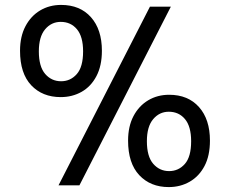

<svg xmlns="http://www.w3.org/2000/svg" viewBox="-20 -754 936 781"><path d="M218 0 590 -727H675L303 0ZM228.5 -423.5Q266.5 -423.5 292.2 -452.5Q318 -481.5 318 -545Q318 -605 293 -635Q268 -665 227 -665Q189 -665 163.5 -634.8Q138 -604.5 138 -545Q138 -483 163.8 -453.2Q189.5 -423.5 228.5 -423.5ZM227 -359Q152.5 -359 107 -407.2Q61.5 -455.5 61.5 -547.5Q61.5 -605.5 83.5 -647.2Q105.5 -689 143.2 -711.5Q181 -734 228.5 -734Q305.5 -734 350 -684Q394.5 -634 394.5 -547.5Q394.5 -486.5 372.2 -444.2Q350 -402 312 -380.5Q274 -359 227 -359ZM668 -58Q706 -58 731.8 -87Q757.5 -116 757.5 -179.5Q757.5 -239.5 732.5 -269.5Q707.5 -299.5 666.5 -299.5Q628.5 -299.5 603 -269.2Q577.5 -239 577.5 -179.5Q577.5 -117.5 603.2 -87.8Q629 -58 668 -58ZM666.5 7Q592 7 546.5 -41.5Q501 -90 501 -182Q501 -240 523 -281.8Q545 -323.5 582.8 -346Q620.5 -368.5 668 -368.5Q745 -368.5 789.5 -318.5Q834 -268.5 834 -182Q834 -120.5 811.8 -78.5Q789.5 -36.5 751.5 -14.8Q713.5 7 666.5 7Z"/></svg>

Font: Spline Sans
Style: Regular
Weight: 400
Designer: Eben Sorkin, Mirko Velimirovic
Foundry: Sorkin Type
Version: Version 1.001